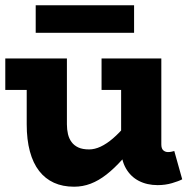

<svg xmlns="http://www.w3.org/2000/svg" viewBox="-20 -692 719 726"><path d="M260 14Q217 14 184 -1Q151 -16 128 -45.5Q105 -75 93 -119.5Q81 -164 81 -222V-471H233V-222Q233 -202 237 -185Q241 -168 250.5 -155Q260 -142 276 -134.5Q292 -127 317 -127Q338 -127 360.5 -137.5Q383 -148 407 -168.5Q431 -189 456.5 -219.5Q482 -250 509 -289V-171Q474 -124 443 -89.5Q412 -55 382.5 -32Q353 -9 323 2.5Q293 14 260 14ZM0 -352V-471H210V-352ZM576 8Q536 8 505 -8Q474 -24 456 -55.5Q438 -87 438 -132V-471H590V-146Q590 -130 597.5 -123.5Q605 -117 615 -117Q623 -117 629 -118.5Q635 -120 639 -121L669 -14Q656 -7 630.5 0.5Q605 8 576 8ZM364 -352V-471H572V-352ZM487 -672V-568H115V-672Z"/></svg>

Font: BioRhyme ExtraBold ExtraBold
Style: Regular
Weight: 800
Version: Version 1.600;gftools[0.9.33]